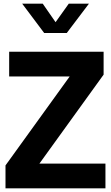

<svg xmlns="http://www.w3.org/2000/svg" viewBox="-20 -1027 605 1047"><path d="M221 -847 101 -1007H213L283 -906L355 -1007H465L344 -847ZM195 -135H555V0H10V-125L360 -610H30V-745H545V-620Z"/></svg>

Font: Plus Jakarta Display
Style: Bold
Weight: 700
Designer: Gumpita Rahayu
Foundry: Tokotype Studio
Version: Version 1.000;hotconv 1.0.109;makeotfexe 2.5.65596